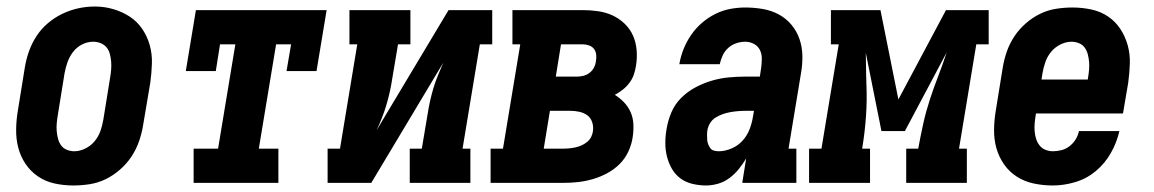

<svg xmlns="http://www.w3.org/2000/svg" viewBox="-20 -561 3540 589"><path d="M205 8Q176 8 148 2Q120 -4 97 -19.5Q74 -35 58.5 -58Q43 -81 36 -108Q29 -135 29.5 -164.5Q30 -194 35 -223L56 -353Q60 -378 68.5 -402.5Q77 -427 91.5 -449.5Q106 -472 126.5 -489.5Q147 -507 171 -518.5Q195 -530 220 -535.5Q245 -541 271 -541Q300 -541 327.5 -533Q355 -525 378 -510Q401 -495 416.5 -472Q432 -449 439.5 -422Q447 -395 446 -365.5Q445 -336 441 -307L419 -177Q415 -152 406.5 -127.5Q398 -103 383.5 -81Q369 -59 348.5 -41Q328 -23 304.5 -11.5Q281 0 255.5 4Q230 8 205 8ZM208 -97Q225 -97 242 -105.5Q259 -114 270.5 -128Q282 -142 288 -159Q294 -176 297 -194L318 -324Q320 -336 321 -348Q322 -360 321 -372Q320 -384 317 -395.5Q314 -407 307 -415.5Q300 -424 289 -428.5Q278 -433 266 -433Q248 -433 231.5 -424.5Q215 -416 204 -401.5Q193 -387 187 -370Q181 -353 178 -336L157 -206Q155 -194 154 -182Q153 -170 154 -158.5Q155 -147 158 -135.5Q161 -124 167.5 -115Q174 -106 185 -101.5Q196 -97 208 -97Z M574 0V-105H649L702 -425H655L642 -343H550L581 -530H982L951 -343H859L873 -425H827L774 -105H834V0Z M985 0V-105H1023L1076 -425H1052V-530H1239V-425H1201L1183 -318Q1180 -298 1175.5 -278Q1171 -258 1165 -238Q1159 -218 1151.5 -199Q1144 -180 1135 -161L1356 -530H1490V-425H1452L1399 -105H1423V0H1237V-105H1274L1292 -212Q1295 -232 1299.5 -252Q1304 -272 1310 -292Q1316 -312 1324 -331Q1332 -350 1340 -369L1119 0Z M1485 0V-105H1523L1576 -425H1552V-530H1768Q1792 -530 1815.5 -526.5Q1839 -523 1859.5 -513.5Q1880 -504 1896.5 -488Q1913 -472 1922 -451.5Q1931 -431 1933 -407Q1935 -383 1931 -359Q1929 -346 1924.5 -332.5Q1920 -319 1911 -307Q1902 -295 1890.5 -286Q1879 -277 1866 -270Q1881 -261 1894 -247.5Q1907 -234 1914.5 -217Q1922 -200 1923 -180.5Q1924 -161 1921 -141Q1918 -119 1908 -97Q1898 -75 1881 -58Q1864 -41 1842.5 -29.5Q1821 -18 1798.5 -11.5Q1776 -5 1753.5 -2.5Q1731 0 1709 0ZM1685 -326H1750Q1760 -326 1770 -328.5Q1780 -331 1788.5 -337.5Q1797 -344 1802 -353.5Q1807 -363 1808 -373Q1810 -383 1809 -393Q1808 -403 1802.5 -410.5Q1797 -418 1787.5 -421.5Q1778 -425 1768 -425H1701ZM1648 -105H1709Q1718 -105 1727.5 -106Q1737 -107 1746 -109Q1755 -111 1764 -115Q1773 -119 1781 -125.5Q1789 -132 1793.5 -141Q1798 -150 1799 -159Q1801 -173 1796.5 -186.5Q1792 -200 1781.5 -207.5Q1771 -215 1757.5 -218Q1744 -221 1730 -221H1667Z M2146 8Q2125 8 2104 3Q2083 -2 2067 -14Q2051 -26 2041 -43.5Q2031 -61 2026 -81Q2021 -101 2021 -122.5Q2021 -144 2025 -166Q2029 -191 2039.5 -216Q2050 -241 2069.5 -260.5Q2089 -280 2113.5 -293Q2138 -306 2163.5 -313.5Q2189 -321 2215 -323.5Q2241 -326 2266 -326H2311L2315 -353Q2317 -367 2317 -381.5Q2317 -396 2311 -408Q2305 -420 2292.5 -426.5Q2280 -433 2266 -433Q2253 -433 2239 -428.5Q2225 -424 2214 -414Q2203 -404 2197 -391Q2191 -378 2188 -364H2064Q2068 -388 2077 -410.5Q2086 -433 2100 -453.5Q2114 -474 2133 -490.5Q2152 -507 2174 -518Q2196 -529 2219.5 -533.5Q2243 -538 2266 -538Q2293 -538 2319.5 -533.5Q2346 -529 2368.5 -517Q2391 -505 2407.5 -485.5Q2424 -466 2432.5 -441.5Q2441 -417 2441.5 -390Q2442 -363 2437 -335L2399 -105H2423V0H2257L2269 -75Q2259 -58 2246.5 -42.5Q2234 -27 2218 -15Q2202 -3 2183 2.5Q2164 8 2146 8Q2146 8 2146 8Q2146 8 2146 8ZM2185 -97Q2204 -97 2224 -105.5Q2244 -114 2258 -129.5Q2272 -145 2279.5 -164.5Q2287 -184 2290 -204L2293 -221H2266Q2255 -221 2243.5 -220Q2232 -219 2220.5 -217Q2209 -215 2197.5 -211Q2186 -207 2175.5 -200.5Q2165 -194 2158.5 -183.5Q2152 -173 2150 -161Q2149 -154 2149 -146.5Q2149 -139 2149.5 -132Q2150 -125 2152.5 -118.5Q2155 -112 2159 -106.5Q2163 -101 2170 -99Q2177 -97 2185 -97Z M2462 0V-105H2500L2553 -425H2529V-530H2681L2736 -256L2882 -530H3013V-425H2975L2922 -105H2946V0H2760V-105H2797V-106Q2804 -144 2812 -180.5Q2820 -217 2832 -254Q2844 -291 2858 -327Q2872 -363 2884 -400L2756 -159H2684L2636 -399Q2636 -383 2636.5 -367Q2637 -351 2637 -336L2638 -300Q2640 -252 2636.5 -203Q2633 -154 2625 -106V-105H2649V0Z M3210 8Q3180 8 3151.5 2Q3123 -4 3099.5 -19Q3076 -34 3060 -57Q3044 -80 3036.5 -107Q3029 -134 3029.5 -164Q3030 -194 3035 -223L3056 -353Q3060 -378 3068.5 -402.5Q3077 -427 3091.5 -449Q3106 -471 3126.5 -489Q3147 -507 3170.5 -518.5Q3194 -530 3219.5 -534Q3245 -538 3270 -538Q3299 -538 3327.5 -532Q3356 -526 3379 -510.5Q3402 -495 3417 -472Q3432 -449 3439.5 -422Q3447 -395 3446 -365.5Q3445 -336 3441 -307L3425 -213H3158L3157 -206Q3155 -194 3154 -182Q3153 -170 3154 -158Q3155 -146 3158.5 -135Q3162 -124 3169 -115Q3176 -106 3187 -101.5Q3198 -97 3210 -97Q3223 -97 3236.5 -100.5Q3250 -104 3261 -112.5Q3272 -121 3279.5 -133Q3287 -145 3290 -159H3414Q3406 -124 3388 -92Q3370 -60 3342 -36.5Q3314 -13 3279 -2.5Q3244 8 3210 8ZM3175 -317H3317L3318 -324Q3320 -336 3321 -348Q3322 -360 3321 -371.5Q3320 -383 3317 -394.5Q3314 -406 3307.5 -415Q3301 -424 3290 -428.5Q3279 -433 3267 -433Q3250 -433 3233 -424.5Q3216 -416 3204.5 -402Q3193 -388 3187 -371Q3181 -354 3178 -336Z"/></svg>

Font: Iosevka Curly Slab XBdObl
Style: Regular
Weight: 800
Italic angle: -9°
Monospace: yes
Designer: Belleve Invis
Foundry: Belleve Invis
Version: Version 11.1.0; ttfautohint (v1.8.3)